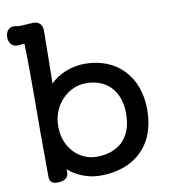

<svg xmlns="http://www.w3.org/2000/svg" viewBox="-94 -951 935 1047"><g transform="rotate(-10 373.5 -428.0)"><path d="M96.7 -31.7C96.7 2.9 113.8 10.3 141.6 10.3C167 10.3 201.2 2 201.2 -32.2V-52.7C242.7 -13.7 310.1 14.2 377.9 14.2C561 14.2 690.9 -92.8 690.9 -296.9C690.9 -482.4 572.3 -601.6 398.4 -601.6C322.3 -601.6 249.5 -570.8 207 -525.4C208 -614.3 210.9 -735.4 210.9 -819.8C210.9 -851.1 190.9 -870.1 164.6 -870.1C135.7 -870.1 110.4 -866.2 84.5 -866.2C73.2 -866.2 64 -870.1 53.7 -870.1C27.8 -870.1 7.3 -851.6 7.3 -817.4C7.3 -778.8 30.8 -763.2 54.2 -763.2C70.3 -763.2 82 -766.6 93.8 -766.1C100.1 -571.8 93.8 -309.6 96.2 -131.3C96.7 -93.3 96.7 -57.6 96.7 -31.7ZM196.8 -290C196.8 -409.2 287.1 -496.1 385.7 -496.1C502.4 -496.1 573.7 -419.4 573.7 -295.4C573.7 -151.9 487.8 -90.8 374.5 -90.8C283.2 -90.8 196.8 -167 196.8 -290Z"/></g></svg>

Font: Autour One
Style: Regular
Weight: 400
Designer: Eben Sorkin
Foundry: Eben Sorkin
Version: Version 1.002